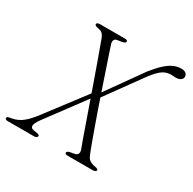

<svg xmlns="http://www.w3.org/2000/svg" viewBox="-173 -872 1037 1033"><g transform="rotate(30 345.5 -356.0)"><path d="M322 -362.5 335 -341 148 -89Q127 -59 127.5 -44.5Q128 -30 146.5 -27L168.5 -23.5Q177 -22 180.2 -19.8Q183.5 -17.5 183.5 -13Q183.5 -7 178.2 -3.5Q173 0 164 0H-1Q-8.5 0 -12.2 -2.8Q-16 -5.5 -16 -10Q-16 -15 -12.5 -17.5Q-9 -20 0 -21.5Q18 -24 33 -29Q48 -34 62.5 -43Q77 -52 91.8 -66.5Q106.5 -81 124 -102ZM274.5 -638Q279 -623 290.5 -589Q302 -555 317.8 -508.5Q333.5 -462 351.5 -408.8Q369.5 -355.5 388 -302Q406.5 -248.5 423.8 -200.8Q441 -153 454.2 -116.8Q467.5 -80.5 475.5 -62.5Q480 -50 487 -42.2Q494 -34.5 505.2 -29.8Q516.5 -25 532 -22.5Q549.5 -19.5 549.5 -11.5Q549.5 -7 543.5 -3.5Q537.5 0 528 0H374.5Q363.5 0 359.5 -2.5Q355.5 -5 355.5 -9.5Q356 -14 360.2 -17.5Q364.5 -21 374.5 -23L400.5 -27.5Q414.5 -30.5 419.2 -40Q424 -49.5 418.5 -66Q413 -80 401 -113.2Q389 -146.5 373 -192.8Q357 -239 338.2 -292Q319.5 -345 300.8 -398.5Q282 -452 264.8 -500Q247.5 -548 234.5 -584.2Q221.5 -620.5 215 -638Q207 -658 197.2 -666Q187.5 -674 168 -676.5Q158 -678.5 153.8 -682Q149.5 -685.5 149.5 -689.5Q150 -694.5 155.5 -697.2Q161 -700 170 -700H322.5Q332.5 -700 337 -697.5Q341.5 -695 341 -690Q341 -685.5 336 -682.2Q331 -679 322 -677L290.5 -672Q279 -670 274.8 -660.5Q270.5 -651 274.5 -638ZM361 -349 346.5 -367.5 516.5 -606.5Q547.5 -645.5 573 -668.5Q598.5 -691.5 621.8 -701.8Q645 -712 669 -712Q688 -712 697.5 -703.5Q707 -695 707 -683.5Q707 -670.5 696.2 -662.8Q685.5 -655 667 -654.5Q653.5 -654.5 641.5 -655.8Q629.5 -657 614 -653Q601 -650.5 588 -642.2Q575 -634 560.8 -619.2Q546.5 -604.5 528.5 -580.5Z"/></g></svg>

Font: Fraunces ExtraLight
Style: Italic
Weight: 250
Italic angle: -16°
Version: Version 1.000;[b76b70a41]